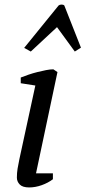

<svg xmlns="http://www.w3.org/2000/svg" viewBox="-20 -816 375 842"><path d="M71 -451V-476Q86 -482 105 -488.5Q124 -495 144 -500Q164 -505 182 -508.5Q200 -512 214 -512L232 -500L138 -56H212V-30Q191 -14 163 -4Q135 6 108 6Q79 6 66.5 -7Q54 -20 54 -37Q54 -57 57 -76Q60 -95 65 -118L135 -441ZM115 -590 86 -606 237 -792Q242 -796 250 -796Q258 -796 262 -792L335 -607L308 -590L230 -697Z"/></svg>

Font: PTSerif
Style: Italic
Weight: 400
Italic angle: -12°
Designer: A.Korolkova, O.Umpeleva, V.Yefimov
Foundry: ParaType Ltd
Version: Version 1.000W OFL; ttfautohint (v1.2) -l 8 -r 50 -G 200 -x 